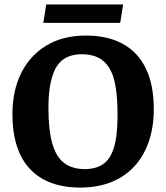

<svg xmlns="http://www.w3.org/2000/svg" viewBox="-20 -826 747 864"><path d="M341 18Q194 18 115 -65.5Q36 -149 36 -313Q36 -417 75 -496.5Q114 -576 188.5 -621Q263 -666 366 -666Q464 -666 532 -629Q600 -592 636 -518.5Q672 -445 672 -335Q672 -256 650.5 -191.5Q629 -127 587 -80Q545 -33 483 -7.5Q421 18 341 18ZM361 -65Q411 -65 444 -87.5Q477 -110 493 -163Q509 -216 509 -309Q509 -385 500 -437.5Q491 -490 471 -521.5Q451 -553 420.5 -567.5Q390 -582 348 -582Q319 -582 295 -574Q271 -566 253 -549Q235 -532 223 -503.5Q211 -475 204.5 -435Q198 -395 198 -340Q198 -240 215.5 -179.5Q233 -119 269.5 -92Q306 -65 361 -65ZM175 -723 188 -806H534L521 -723Z"/></svg>

Font: Faustina
Style: Bold
Weight: 700
Designer: Alfonso Garcia
Foundry: http://www.omnibus-type.com
Version: Version 1.200